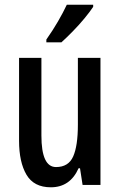

<svg xmlns="http://www.w3.org/2000/svg" viewBox="-20 -786 509 816"><path d="M407 -540V0H331L320 -71H314Q278 10 196 10Q124 10 92.5 -43.5Q61 -97 61 -188V-540H156V-210Q156 -76 218 -76Q271 -76 291 -121Q311 -166 311 -256V-540ZM376 -757Q363 -737 339.5 -708.5Q316 -680 289 -652.5Q262 -625 241 -606H177V-618Q205 -658 226.5 -695Q248 -732 264 -766H376Z"/></svg>

Font: Noto Sans Thai ExtCond Med
Style: Regular
Weight: 500
Width: 2
Designer: Monotype Design Team
Foundry: Monotype Imaging Inc.
Version: Version 2.002; ttfautohint (v1.8.4.7-5d5b)